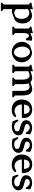

<svg xmlns="http://www.w3.org/2000/svg" viewBox="1926 -2466 831 4724"><g transform="rotate(90 2342.0 -103.5)"><path d="M203.6 -429.2 314.9 -470.2Q331.1 -476.1 344.7 -477.1Q350.1 -477.1 355 -476.8Q359.9 -476.6 365.7 -476.6Q440.4 -473.1 494.6 -416Q546.4 -359.4 554.2 -279.3Q556.2 -259.3 556.2 -239.7Q556.2 -212.9 552.7 -188.5Q545.9 -145 519.5 -102.5Q504.9 -79.1 473.1 -54.7Q460.9 -45.9 446.3 -40Q360.4 -7.8 288.6 18.1Q277.8 22 267.6 22H265.1Q234.4 20.5 203.6 11.2V210.4Q203.6 235.4 228 244.1Q252.4 252.9 252.4 272Q252.4 291.5 230.5 291.5H64.9Q42.5 291.5 42.5 272Q42.5 252.9 66.9 244.1Q91.3 235.4 91.3 210.4V-383.8Q91.3 -408.2 66.9 -417Q42.5 -425.8 42.5 -444.8Q42.5 -464.8 64.5 -464.8Q94.7 -466.3 125.2 -474.6Q155.8 -482.9 203.6 -499ZM203.6 -77.1Q219.7 -63.5 247.6 -50.5Q275.4 -37.6 296.4 -37.1H299.3Q304.7 -37.1 312.5 -40Q330.1 -46.4 347.4 -52.7Q364.7 -59.1 382.3 -65.9Q391.1 -68.8 397.5 -75.7Q424.8 -105.5 435.1 -149.4Q443.4 -183.1 443.4 -216.8Q443.4 -227.5 442.4 -238.3Q437 -305.7 405.8 -348.1Q375 -390.1 330.6 -402.8Q313 -407.7 295.9 -407.7Q290.5 -407.7 286.1 -407.2Q276.9 -406.2 264.2 -401.9Q253.9 -397.9 233.2 -390.4Q212.4 -382.8 203.6 -379.4Z M793.5 -290.5V-71.3Q793.5 -45.9 817.6 -37.4Q841.8 -28.8 841.8 -10.3Q841.8 9.8 819.8 9.8H654.3Q631.8 9.8 631.8 -10.3Q631.8 -28.8 656.2 -37.4Q680.7 -45.9 680.7 -71.3V-383.8Q680.7 -408.2 656.2 -417Q631.8 -425.8 631.8 -444.8Q631.8 -464.8 653.8 -464.8Q684.1 -466.3 714.6 -474.6Q745.1 -482.9 793.5 -499V-435.5L844.2 -454.6Q881.8 -468.8 903.3 -476.1Q912.1 -478.5 922.9 -478.5Q943.4 -478.5 981.4 -465.3L969.2 -326.7H925.8Q906.7 -397.9 862.3 -397.9Q857.4 -397.9 853 -397.5Q823.2 -394 809.1 -364Q794.9 -334 793.5 -290.5Z M1272.5 -476.6Q1373.5 -472.7 1442.4 -399.9Q1511.2 -327.1 1512.7 -227.1V-224.1Q1512.7 -123 1440.9 -52.7Q1367.2 19 1260.3 22H1252.4Q1152.8 22 1081.1 -51.3Q1008.3 -125 1008.3 -225.6V-227.1Q1008.8 -337.4 1091.8 -413.1Q1103 -423.3 1122.6 -430.2Q1142.1 -437 1178.2 -450.2Q1199.7 -458 1225.6 -467.3Q1252.4 -476.6 1270.5 -476.6ZM1261.2 -424.3H1255.9Q1205.6 -424.3 1168 -374Q1126.5 -317.9 1126.5 -234.9Q1126.5 -151.9 1166.7 -92.5Q1207 -33.2 1261.2 -30.8H1267.6Q1317.4 -30.8 1354.5 -81.1Q1396 -136.7 1396 -219.7Q1396 -302.7 1355.5 -362.1Q1314.9 -421.4 1261.2 -424.3Z M1731 -436Q1736.8 -438 1755.1 -444.8Q1773.4 -451.7 1790 -457.5Q1836.9 -474.1 1886.7 -479Q1893.6 -479.5 1900.4 -479.5Q1946.3 -479.5 1986.8 -448.7Q2001 -437.5 2003.9 -434.1Q2016.1 -438.5 2033.9 -445.1Q2051.8 -451.7 2067.9 -457.5Q2114.7 -473.6 2164.1 -479Q2171.4 -479.5 2178.2 -479.5Q2223.6 -479.5 2264.2 -449.2Q2327.6 -400.4 2327.6 -247.1V-71.3Q2327.6 -45.9 2352.1 -37.4Q2376.5 -28.8 2376.5 -10.3Q2376.5 9.8 2354 9.8H2235.4Q2215.3 9.8 2215.3 -6.3V-247.1Q2215.3 -350.6 2173.8 -391.1Q2148.9 -415.5 2113.8 -415.5Q2092.8 -415.5 2067.4 -407.2Q2057.6 -403.8 2043.7 -398.7Q2029.8 -393.6 2028.8 -393.1Q2049.8 -349.6 2049.8 -247.1V-71.3Q2049.8 -45.9 2074.2 -37.4Q2098.6 -28.8 2098.6 -10.3Q2098.6 9.8 2076.7 9.8H1911.1Q1888.7 9.8 1888.7 -10.3Q1888.7 -28.8 1913.1 -37.4Q1937.5 -45.9 1937.5 -71.3V-247.1Q1937.5 -350.6 1896 -391.1Q1871.1 -415.5 1835.9 -415.5Q1814.9 -415.5 1789.1 -407.2Q1772.5 -401.4 1756.1 -395Q1739.7 -388.7 1731 -385.3V-71.3Q1731 -45.9 1755.4 -37.4Q1779.8 -28.8 1779.8 -10.3Q1779.8 9.8 1757.8 9.8H1592.3Q1569.8 9.8 1569.8 -10.3Q1569.8 -28.8 1594.2 -37.4Q1618.7 -45.9 1618.7 -71.3V-383.8Q1618.7 -408.2 1594.2 -417Q1569.8 -425.8 1569.8 -444.8Q1569.8 -464.8 1591.8 -464.8Q1622.1 -466.3 1652.6 -474.6Q1683.1 -482.9 1731 -499Z M2432.6 -271Q2446.8 -364.3 2508.3 -421.4Q2569.8 -478.5 2670.4 -479.5H2672.4Q2774.4 -479.5 2829.1 -420.9Q2882.3 -362.3 2882.3 -270Q2881.8 -250 2880.4 -237.3Q2878.9 -224.6 2848.6 -224.6H2549.8Q2551.3 -157.7 2587.6 -108.6Q2624 -59.6 2677.7 -48.8Q2693.4 -45.4 2709.5 -45.4Q2752.4 -45.4 2798.8 -70.8Q2830.1 -87.4 2843.3 -87.4Q2850.1 -87.4 2856 -83.5Q2860.8 -78.6 2860.8 -72.3Q2860.8 -64 2853.5 -50.8Q2847.2 -37.6 2843 -33.2Q2838.9 -28.8 2835.4 -25.4Q2778.3 23.9 2681.6 23.9Q2546.9 22.9 2480 -62Q2428.2 -127.4 2428.2 -216.3Q2428.2 -242.7 2432.6 -271ZM2550.3 -279.8H2782.7Q2782.7 -327.6 2756.8 -375.5Q2734.4 -417 2673.3 -417H2668Q2606.9 -415 2579.3 -370.8Q2551.8 -326.7 2550.3 -279.8Z M3138.7 -477.5Q3213.9 -473.6 3286.1 -428.7L3275.4 -337.9Q3272.9 -321.8 3255.4 -321.8H3253.4Q3239.3 -322.8 3231.4 -339.8Q3215.3 -374.5 3184.3 -397Q3153.3 -419.4 3118.7 -420.9H3117.2Q3090.3 -420.9 3064.5 -407.2Q3039.1 -394 3033.2 -366.2Q3030.8 -356 3030.8 -348.1Q3030.8 -322.8 3052.2 -312.5Q3085.4 -295.9 3129.9 -285.6Q3194.3 -271.5 3249.3 -245.8Q3304.2 -220.2 3309.6 -138.2V-133.3Q3309.6 -94.7 3279.8 -56.2Q3247.6 -14.2 3186.5 6.8Q3148.9 19.5 3103.5 21H3089.8Q3027.8 21 2965.3 2.9L2923.3 -110.8L2924.8 -122.6Q2925.8 -138.7 2945.8 -138.7H2948.2Q2960.4 -136.2 2968.3 -120.6Q2989.7 -74.7 3019.3 -56.4Q3048.8 -38.1 3094.2 -36.6H3100.1Q3131.8 -36.6 3170.9 -51.8Q3209.5 -66.9 3210.9 -106.4V-109.4Q3210.9 -155.3 3169.4 -167Q3117.7 -181.6 3078.6 -192.9Q3028.3 -206.5 2983.9 -236.8Q2937.5 -268.1 2937.5 -328.1V-330.6Q2938 -411.1 3001.5 -446.3Q3057.6 -478 3126 -478Q3132.3 -478 3138.7 -477.5Z M3570.3 -477.5Q3645.5 -473.6 3717.8 -428.7L3707 -337.9Q3704.6 -321.8 3687 -321.8H3685.1Q3670.9 -322.8 3663.1 -339.8Q3647 -374.5 3616 -397Q3585 -419.4 3550.3 -420.9H3548.8Q3522 -420.9 3496.1 -407.2Q3470.7 -394 3464.8 -366.2Q3462.4 -356 3462.4 -348.1Q3462.4 -322.8 3483.9 -312.5Q3517.1 -295.9 3561.5 -285.6Q3626 -271.5 3680.9 -245.8Q3735.8 -220.2 3741.2 -138.2V-133.3Q3741.2 -94.7 3711.4 -56.2Q3679.2 -14.2 3618.2 6.8Q3580.6 19.5 3535.2 21H3521.5Q3459.5 21 3397 2.9L3355 -110.8L3356.4 -122.6Q3357.4 -138.7 3377.4 -138.7H3379.9Q3392.1 -136.2 3399.9 -120.6Q3421.4 -74.7 3450.9 -56.4Q3480.5 -38.1 3525.9 -36.6H3531.7Q3563.5 -36.6 3602.5 -51.8Q3641.1 -66.9 3642.6 -106.4V-109.4Q3642.6 -155.3 3601.1 -167Q3549.3 -181.6 3510.3 -192.9Q3460 -206.5 3415.5 -236.8Q3369.1 -268.1 3369.1 -328.1V-330.6Q3369.6 -411.1 3433.1 -446.3Q3489.3 -478 3557.6 -478Q3564 -478 3570.3 -477.5Z M3786.1 -271Q3800.3 -364.3 3861.8 -421.4Q3923.3 -478.5 4023.9 -479.5H4025.9Q4127.9 -479.5 4182.6 -420.9Q4235.8 -362.3 4235.8 -270Q4235.4 -250 4233.9 -237.3Q4232.4 -224.6 4202.1 -224.6H3903.3Q3904.8 -157.7 3941.2 -108.6Q3977.5 -59.6 4031.2 -48.8Q4046.9 -45.4 4063 -45.4Q4106 -45.4 4152.3 -70.8Q4183.6 -87.4 4196.8 -87.4Q4203.6 -87.4 4209.5 -83.5Q4214.4 -78.6 4214.4 -72.3Q4214.4 -64 4207 -50.8Q4200.7 -37.6 4196.5 -33.2Q4192.4 -28.8 4189 -25.4Q4131.8 23.9 4035.2 23.9Q3900.4 22.9 3833.5 -62Q3781.7 -127.4 3781.7 -216.3Q3781.7 -242.7 3786.1 -271ZM3903.8 -279.8H4136.2Q4136.2 -327.6 4110.4 -375.5Q4087.9 -417 4026.9 -417H4021.5Q3960.4 -415 3932.9 -370.8Q3905.3 -326.7 3903.8 -279.8Z M4492.2 -477.5Q4567.4 -473.6 4639.6 -428.7L4628.9 -337.9Q4626.5 -321.8 4608.9 -321.8H4606.9Q4592.8 -322.8 4585 -339.8Q4568.8 -374.5 4537.8 -397Q4506.8 -419.4 4472.2 -420.9H4470.7Q4443.8 -420.9 4418 -407.2Q4392.6 -394 4386.7 -366.2Q4384.3 -356 4384.3 -348.1Q4384.3 -322.8 4405.8 -312.5Q4439 -295.9 4483.4 -285.6Q4547.9 -271.5 4602.8 -245.8Q4657.7 -220.2 4663.1 -138.2V-133.3Q4663.1 -94.7 4633.3 -56.2Q4601.1 -14.2 4540 6.8Q4502.4 19.5 4457 21H4443.4Q4381.3 21 4318.8 2.9L4276.9 -110.8L4278.3 -122.6Q4279.3 -138.7 4299.3 -138.7H4301.8Q4314 -136.2 4321.8 -120.6Q4343.3 -74.7 4372.8 -56.4Q4402.3 -38.1 4447.8 -36.6H4453.6Q4485.4 -36.6 4524.4 -51.8Q4563 -66.9 4564.5 -106.4V-109.4Q4564.5 -155.3 4522.9 -167Q4471.2 -181.6 4432.1 -192.9Q4381.8 -206.5 4337.4 -236.8Q4291 -268.1 4291 -328.1V-330.6Q4291.5 -411.1 4355 -446.3Q4411.1 -478 4479.5 -478Q4485.8 -478 4492.2 -477.5Z"/></g></svg>

Font: Caudex
Style: Bold
Weight: 700
Version: Version 1.01